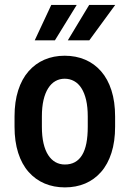

<svg xmlns="http://www.w3.org/2000/svg" viewBox="-20 -770 540 799"><path d="M40.5 -242.7V-285.2Q40.5 -346.7 55.7 -394Q70.8 -441.4 98.9 -473.4Q127 -505.4 165 -521.7Q203.1 -538.1 249 -538.1Q295.9 -538.1 334.2 -521.7Q372.6 -505.4 400.6 -473.4Q428.7 -441.4 443.8 -394Q459 -346.7 459 -285.2V-242.7Q459 -181.2 443.8 -133.8Q428.7 -86.4 400.6 -54.4Q372.6 -22.5 334.5 -6.3Q296.4 9.8 250 9.8Q204.1 9.8 165.8 -6.3Q127.4 -22.5 99.1 -54.4Q70.8 -86.4 55.7 -133.8Q40.5 -181.2 40.5 -242.7ZM154.3 -285.2V-242.7Q154.3 -203.1 161.1 -173.6Q168 -144 180.7 -124.5Q193.4 -105 210.9 -95.2Q228.5 -85.4 250 -85.4Q273.9 -85.4 291.7 -95.2Q309.6 -105 321.5 -124.5Q333.5 -144 339.4 -173.6Q345.2 -203.1 345.2 -242.7V-285.2Q345.2 -324.2 338.4 -353.8Q331.5 -383.3 318.8 -403.1Q306.2 -422.9 288.3 -432.6Q270.5 -442.4 249 -442.4Q228 -442.4 210.7 -432.6Q193.4 -422.9 180.7 -403.1Q168 -383.3 161.1 -353.8Q154.3 -324.2 154.3 -285.2ZM262.2 -602.1 351.1 -749.5H459.5L351.6 -602.1ZM124.5 -602.1 193.4 -749.5H299.3L208.5 -602.1Z"/></svg>

Font: Roboto Condensed Medium
Style: Regular
Weight: 500
Designer: Christian Robertson
Foundry: Google
Version: Version 3.0